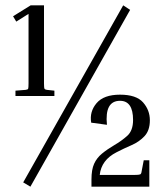

<svg xmlns="http://www.w3.org/2000/svg" viewBox="-20 -700 624 720"><path d="M29 -639 95 -680H145V-387Q145 -370 147 -367Q149 -364 156 -363L184 -360V-340H38V-360L76 -363Q84 -364 85.5 -367Q87 -370 87 -387V-648L41 -619ZM442 -680 468 -663 94 0 67 -16ZM519 -99H540V0H323V-27Q323 -64 333 -86Q343 -108 362.5 -124Q382 -140 409 -156Q435 -171 457 -190.5Q479 -210 479 -250Q479 -322 430 -322Q372 -322 381 -232L322 -240Q315 -281 342 -313Q369 -345 430 -345Q491 -345 516.5 -316Q542 -287 542 -249Q542 -211 522 -189.5Q502 -168 473 -155.5Q444 -143 417 -129Q360 -100 354 -44H484Q501 -44 505.5 -46Q510 -48 511 -57Z"/></svg>

Font: Inria Serif
Style: Regular
Weight: 400
Designer: Black Foundry Team
Foundry: Black Foundry
Version: Version 1.000; ttfautohint (v1.8.3)